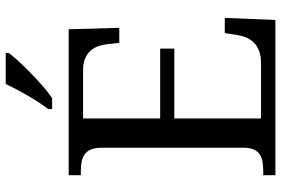

<svg xmlns="http://www.w3.org/2000/svg" viewBox="-174 -797 971 663"><g transform="rotate(-90 311.5 -465.5)"><path d="M233.9 -49.8H426.8Q450.7 -49.8 467.5 -56.4Q484.4 -63 495.6 -74.2Q506.8 -85.4 513.2 -100.3Q519.5 -115.2 522 -131.8L528.8 -174.8H581.1L574.2 0H38.1V-42H50.8Q67.4 -42 82.3 -44.2Q97.2 -46.4 108.4 -53.2Q119.6 -60.1 126.2 -73.5Q132.8 -86.9 132.8 -108.9V-600.1Q132.8 -623.5 126.5 -637.7Q120.1 -651.9 108.9 -659.4Q97.7 -667 82.8 -669.4Q67.9 -671.9 50.8 -671.9H38.1V-713.9H542L546.9 -539.1H495.1L490.2 -582Q488.3 -598.6 482.7 -613.5Q477.1 -628.4 466.6 -639.6Q456.1 -650.9 440.2 -657.5Q424.3 -664.1 401.9 -664.1H233.9V-397.9H475.1V-349.1H233.9ZM266.1 -784.2Q277.3 -798.3 289.3 -816.9Q301.3 -835.4 312.7 -855.2Q324.2 -875 334.7 -894.8Q345.2 -914.6 353 -931.2H460V-920.9Q450.7 -907.7 432.6 -887.9Q414.6 -868.2 392.6 -846.7Q370.6 -825.2 347.4 -804.9Q324.2 -784.7 304.2 -771H266.1Z"/></g></svg>

Font: Noto Serif
Style: Regular
Weight: 400
Designer: Monotype Design team
Foundry: Monotype Imaging Inc.
Version: Version 1.02